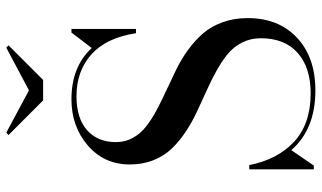

<svg xmlns="http://www.w3.org/2000/svg" viewBox="-226 -781 1022 610"><g transform="rotate(-90 285.0 -476.0)"><path d="M303 -895 438.5 -967 446 -960 336 -850H271L161 -960L168.5 -967ZM64 10H52V-195H65.5Q83 -105.5 139.5 -52.8Q196 0 294 0Q375 0 421.8 -41.2Q468.5 -82.5 468.5 -158.5Q468.5 -191 454.8 -218Q441 -245 417.8 -264Q394.5 -283 364.5 -299.5Q334.5 -316 301.2 -331Q268 -346 234.8 -361.5Q201.5 -377 171.5 -397Q141.5 -417 118.2 -441Q95 -465 81.2 -499.2Q67.5 -533.5 67.5 -575Q67.5 -656 127.8 -708Q188 -760 274.5 -760Q378 -760 437.5 -695.5L486.5 -760H498V-555H484.5Q470 -649.5 417 -696.8Q364 -744 284.5 -744Q214 -744 176.2 -710.2Q138.5 -676.5 138.5 -618.5Q138.5 -589 152 -564.8Q165.5 -540.5 188.2 -522.8Q211 -505 240.5 -489.2Q270 -473.5 302.8 -458.5Q335.5 -443.5 368.2 -427.5Q401 -411.5 430.5 -390.2Q460 -369 482.8 -343.2Q505.5 -317.5 519 -280.8Q532.5 -244 532.5 -200Q532.5 -102 470.2 -43.5Q408 15 302.5 15Q179.5 15 113 -61.5Z"/></g></svg>

Font: Bodoni* 16pt
Style: Regular
Weight: 400
Version: Version 2.3